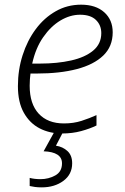

<svg xmlns="http://www.w3.org/2000/svg" viewBox="-20 -561 534 821"><path d="M244.6 9.8Q191.9 9.8 149.4 -12.2Q106.9 -34.2 81.8 -79.1Q56.6 -124 56.6 -192.9Q56.6 -262.2 76.7 -325Q96.7 -387.7 132.8 -436.3Q168.9 -484.9 218.3 -512.9Q267.6 -541 326.7 -541Q389.6 -541 425.8 -508.5Q461.9 -476.1 461.9 -422.9Q461.9 -362.3 421.6 -323.5Q381.3 -284.7 308.6 -265.6Q235.8 -246.6 137.7 -246.6H110.4Q108.9 -236.8 107.9 -222.4Q106.9 -208 106.9 -194.3Q106.9 -116.7 145.5 -75Q184.1 -33.2 253.4 -33.2Q294.4 -33.2 328.6 -44.2Q362.8 -55.2 392.6 -68.8V-24.4Q364.7 -10.7 327.1 -0.5Q289.6 9.8 244.6 9.8ZM117.7 -289.1H150.4Q225.1 -289.1 284.4 -302.5Q343.8 -315.9 378.4 -344.7Q413.1 -373.5 413.1 -419.4Q413.1 -453.6 390.1 -475.8Q367.2 -498 322.3 -498Q279.8 -498 238.5 -473.4Q197.3 -448.7 164.8 -402.1Q132.3 -355.5 117.7 -289.1ZM158.2 240.2Q142.6 240.2 129.6 238.5Q116.7 236.8 106.9 234.4V199.7Q127.4 205.1 153.3 205.1Q187.5 205.1 216.3 189.2Q245.1 173.3 245.1 137.2Q245.1 88.9 166.5 85.9L213.9 0H251.5L219.2 62Q248.5 66.4 268.6 85Q288.6 103.5 288.6 137.2Q288.6 184.6 251 212.4Q213.4 240.2 158.2 240.2Z"/></svg>

Font: Open Sans Light
Style: Italic
Weight: 300
Italic angle: -12°
Designer: Monotype Design Team
Foundry: Monotype Imaging Inc.
Version: Version 3.003; ttfautohint (v1.8.4)